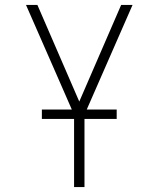

<svg xmlns="http://www.w3.org/2000/svg" viewBox="-20 -755 640 775"><path d="M279 0V-292L199 -475L85 -735H131L300 -345L469 -735H515L321 -292V0ZM149 -275V-313H451V-275Z"/></svg>

Font: Iosevka SS04 XLt Ex
Style: Regular
Weight: 200
Width: 7
Monospace: yes
Designer: Belleve Invis
Foundry: Belleve Invis
Version: Version 19.0.0; ttfautohint (v1.8.4)